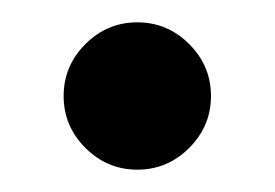

<svg xmlns="http://www.w3.org/2000/svg" viewBox="-20 -150 246 172"><path d="M56.5 -17.5Q37 -37 37 -64Q37 -91 56.5 -110.5Q76 -130 103 -130Q130 -130 149.5 -110.5Q169 -91 169 -64Q169 -37 149.5 -17.5Q130 2 103 2Q76 2 56.5 -17.5Z"/></svg>

Font: Spirax
Style: Regular
Weight: 400
Designer: Brenda Gallo (gbrenda1987@gmail.com)
Foundry: Brenda Gallo
Version: Version 1.002